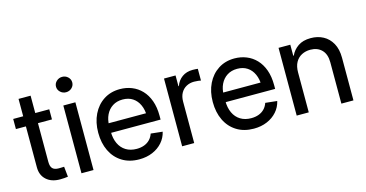

<svg xmlns="http://www.w3.org/2000/svg" viewBox="-77 -1090 2759 1449"><g transform="rotate(-15 1302.0 -365.0)"><path d="M303.2 -529.3V-450.2H21.5V-529.3ZM99.6 -665H193.8V-147.9Q193.8 -111.8 209 -95.9Q224.1 -80.1 257.8 -80.1Q268.1 -80.1 278.6 -80.6Q289.1 -81.1 299.3 -81.5L307.6 -1.5Q294.4 0.5 278.3 1.7Q262.2 2.9 245.6 2.9Q178.7 2.9 139.2 -33Q99.6 -68.8 99.6 -129.9Z M413.1 0V-529.3H507.3V0ZM460 -620.6Q434.1 -620.6 415.3 -638.2Q396.5 -655.8 396.5 -680.7Q396.5 -705.6 415.3 -723.1Q434.1 -740.7 460 -740.7Q486.3 -740.7 504.9 -723.1Q523.4 -705.6 523.4 -680.7Q523.4 -655.8 504.9 -638.2Q486.3 -620.6 460 -620.6Z M863.3 11.7Q786.1 11.7 730 -23.2Q673.8 -58.1 644 -119.9Q614.3 -181.6 614.3 -262.2Q614.3 -343.3 644.8 -405.5Q675.3 -467.8 729.7 -503.2Q784.2 -538.6 856 -538.6Q905.8 -538.6 949.2 -521.2Q992.7 -503.9 1025.4 -469.5Q1058.1 -435.1 1076.4 -384.5Q1094.7 -334 1094.7 -267.1V-236.8H666V-311.5H1044.4L1002 -286.6Q1002 -337.4 984.6 -376Q967.3 -414.6 934.8 -436Q902.3 -457.5 856.4 -457.5Q810.5 -457.5 777.3 -436Q744.1 -414.6 726.1 -377.2Q708 -339.8 708 -292.5V-247.1Q708 -192.9 726.8 -152.8Q745.6 -112.8 780.8 -91.3Q815.9 -69.8 864.3 -69.8Q897.5 -69.8 923.8 -79.8Q950.2 -89.8 968.3 -108.9Q986.3 -127.9 995.1 -154.3L1086.4 -144.5Q1075.7 -98.1 1044.7 -63Q1013.7 -27.8 967.3 -8.1Q920.9 11.7 863.3 11.7Z M1199.7 0V-529.3H1290V-445.3H1293.5Q1308.1 -487.3 1342.3 -512Q1376.5 -536.6 1425.3 -536.6Q1436 -536.6 1447.5 -535.9Q1459 -535.2 1465.3 -534.2V-442.4Q1460 -443.8 1444.8 -445.8Q1429.7 -447.8 1412.1 -447.8Q1378.9 -447.8 1352.1 -433.3Q1325.2 -418.9 1309.6 -391.1Q1293.9 -363.3 1293.9 -322.8V0Z M1758.3 11.7Q1681.2 11.7 1625 -23.2Q1568.8 -58.1 1539.1 -119.9Q1509.3 -181.6 1509.3 -262.2Q1509.3 -343.3 1539.8 -405.5Q1570.3 -467.8 1624.8 -503.2Q1679.2 -538.6 1751 -538.6Q1800.8 -538.6 1844.2 -521.2Q1887.7 -503.9 1920.4 -469.5Q1953.1 -435.1 1971.4 -384.5Q1989.7 -334 1989.7 -267.1V-236.8H1561V-311.5H1939.5L1897 -286.6Q1897 -337.4 1879.6 -376Q1862.3 -414.6 1829.8 -436Q1797.4 -457.5 1751.5 -457.5Q1705.6 -457.5 1672.4 -436Q1639.2 -414.6 1621.1 -377.2Q1603 -339.8 1603 -292.5V-247.1Q1603 -192.9 1621.8 -152.8Q1640.6 -112.8 1675.8 -91.3Q1710.9 -69.8 1759.3 -69.8Q1792.5 -69.8 1818.8 -79.8Q1845.2 -89.8 1863.3 -108.9Q1881.3 -127.9 1890.1 -154.3L1981.4 -144.5Q1970.7 -98.1 1939.7 -63Q1908.7 -27.8 1862.3 -8.1Q1815.9 11.7 1758.3 11.7Z M2189 -311.5V0H2094.7V-529.3H2186.5V-442.9L2190.9 -443.4Q2209 -483.9 2247.6 -510.7Q2286.1 -537.6 2347.2 -537.6Q2401.4 -537.6 2444.3 -514.6Q2487.3 -491.7 2512.7 -446Q2538.1 -400.4 2538.1 -332.5V0H2443.8V-323.2Q2443.8 -386.2 2410.6 -419.9Q2377.4 -453.6 2321.8 -453.6Q2284.7 -453.6 2254.4 -438Q2224.1 -422.4 2206.5 -390.9Q2189 -359.4 2189 -311.5Z"/></g></svg>

Font: Inter Cardless Tabular
Style: Regular
Weight: 400
Designer: Rasmus Andersson
Foundry: rsms
Version: Version 4.000;git-4fc901f